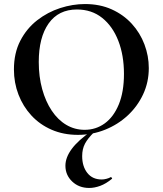

<svg xmlns="http://www.w3.org/2000/svg" viewBox="-20 -656 806 951"><path d="M366 12Q294 12 235.5 -13.5Q177 -39 135.5 -84Q94 -129 71.5 -187.5Q49 -246 49 -312Q49 -393 80.5 -454Q112 -515 164 -555.5Q216 -596 278 -616Q340 -636 401 -636Q475 -636 533.5 -609.5Q592 -583 633 -538Q674 -493 695.5 -436Q717 -379 717 -319Q717 -249 689 -189Q661 -129 612.5 -84Q564 -39 500.5 -13.5Q437 12 366 12ZM399 -13Q455 -13 499 -45Q543 -77 568.5 -139Q594 -201 594 -290Q594 -382 566 -454Q538 -526 486 -567.5Q434 -609 361 -609Q270 -609 221 -540Q172 -471 172 -349Q172 -276 189 -214.5Q206 -153 236.5 -107.5Q267 -62 308.5 -37.5Q350 -13 399 -13ZM432 -6 446 -1Q415 29 401 55.5Q387 82 387 117Q387 168 412.5 200.5Q438 233 484 233Q495 233 508 229.5Q521 226 527 222Q530 220 533.5 224Q537 228 534 230Q505 254 476.5 264.5Q448 275 422 275Q371 275 337.5 243Q304 211 304 165Q304 124 335.5 81.5Q367 39 432 -6Z"/></svg>

Font: Cormorant
Style: Bold
Weight: 700
Designer: Christian Thalmann (Catharsis Fonts)
Foundry: Catharsis Fonts
Version: Version 4.000